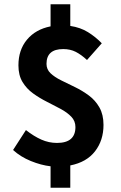

<svg xmlns="http://www.w3.org/2000/svg" viewBox="-20 -766 563 896"><path d="M216 110V10Q172 5 124 -14.5Q76 -34 41 -66L101 -159Q138 -130 173 -114.5Q208 -99 246 -99Q332 -99 332 -173Q332 -201 313 -221Q294 -241 263.5 -257.5Q233 -274 199 -291Q165 -308 134.5 -330Q104 -352 85 -383.5Q66 -415 66 -461Q66 -533 106 -581Q146 -629 216 -643V-746H308V-645Q355 -638 390.5 -616Q426 -594 455 -564L386 -486Q359 -511 333.5 -524Q308 -537 275 -537Q197 -537 197 -468Q197 -442 216 -424Q235 -406 265.5 -391Q296 -376 330 -359.5Q364 -343 394.5 -320.5Q425 -298 444 -264.5Q463 -231 463 -183Q463 -111 423.5 -60Q384 -9 308 6V110Z"/></svg>

Font: Assistant
Style: Bold
Weight: 700
Designer: Hebrew By Ben Nathan, Latin by Paul Hunt
Version: Version 3.000